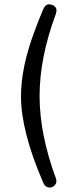

<svg xmlns="http://www.w3.org/2000/svg" viewBox="-20 -749 329 877"><path d="M207.6 107.6Q186.1 107.6 177.2 84.8Q75.9 -149.4 75.9 -308.9Q75.9 -443 139.2 -610.1Q157 -658.2 177.2 -706.3Q187.3 -729.1 203.2 -729.1Q219 -729.1 228.5 -720.9Q238 -712.7 238 -703.8Q238 -693.7 235.4 -686.1Q160.8 -486.1 160.8 -310.1Q160.8 -136.7 235.4 65.8Q238 70.9 237.3 81Q236.7 91.1 227.8 99.4Q219 107.6 207.6 107.6Z"/></svg>

Font: Mandali
Style: Regular
Weight: 400
Designer: Purushoth Kumar Guthula
Foundry: Silikandhra, Hyderabad
Version: Version 1.0.5; ttfautohint (v1.2.25-373a) -l 7 -r 28 -G 50 -